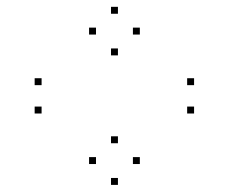

<svg xmlns="http://www.w3.org/2000/svg" viewBox="-20 -604 660 554"><path d="M383.5 -130.7V-150.7H363.5V-130.7ZM320.3 -190.7V-210.7H300.3V-190.7ZM257 -130.7V-150.7H237V-130.7ZM320.3 -70.5V-90.5H300.3V-70.5ZM383.5 -504.3V-524.3H363.5V-504.3ZM320.3 -564.3V-584.3H300.3V-564.3ZM257 -504.3V-524.3H237V-504.3ZM320.3 -444.2V-464.2H300.3V-444.2ZM540 -276.5V-296.5H520V-276.5ZM540 -358.3V-378.3H520V-358.3ZM100 -358.3V-378.3H80V-358.3ZM100 -276.5V-296.5H80V-276.5Z"/></svg>

Font: Monaspace Argon Dots Var
Style: Regular
Weight: 400
Designer: Riley Cran and the Lettermatic Team
Version: Version 1.100 (Monaspace Argon Dots)